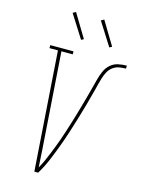

<svg xmlns="http://www.w3.org/2000/svg" viewBox="-139 -1038 821 1117"><g transform="rotate(15 271.0 -480.0)"><path d="M182 0 132 -717H81V-735H221V-717H153L186 -245Q190 -191 193.5 -137.5Q197 -84 200 -30Q213 -53 224 -77Q235 -101 244.5 -125Q254 -149 263.5 -173Q273 -197 281.5 -221.5Q290 -246 298 -270.5Q306 -295 313.5 -319.5Q321 -344 328.5 -368.5Q336 -393 343 -418Q350 -443 357 -467.5Q364 -492 370.5 -516.5Q377 -541 383.5 -565.5Q390 -590 396.5 -615Q403 -640 414 -664.5Q425 -689 445 -706.5Q465 -724 491 -729.5Q517 -735 542 -735V-717Q522 -717 501.5 -713.5Q481 -710 463.5 -697Q446 -684 436 -665Q426 -646 420 -626.5Q414 -607 409 -587.5Q404 -568 399 -548Q387 -501 374 -455Q361 -409 347 -362.5Q333 -316 318 -270Q303 -224 286 -178.5Q269 -133 250 -88Q231 -43 205 0ZM416 -811 328 -950 346 -960 431 -819ZM246 -811 158 -950 176 -960 261 -819Z"/></g></svg>

Font: Iosevka Slab Thin
Style: Italic
Weight: 100
Italic angle: -9°
Monospace: yes
Designer: Belleve Invis
Foundry: Belleve Invis
Version: Version 11.1.1; ttfautohint (v1.8.3)